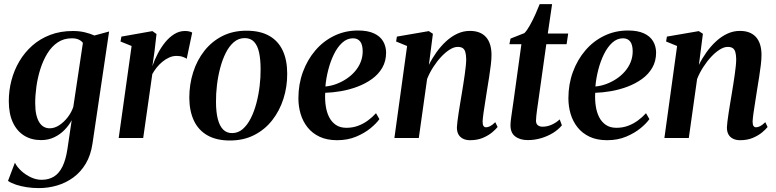

<svg xmlns="http://www.w3.org/2000/svg" viewBox="-20 -690 3882 960"><path d="M442.5 27.5Q434 86 408.8 128.2Q383.5 170.5 346.5 197.5Q309.5 224.5 265.2 237.5Q221 250.5 174 250.5Q142.5 250.5 113.5 246Q84.5 241.5 60.2 233.5Q36 225.5 20 214.5L54.5 123.5Q65.5 145.5 87 165Q108.5 184.5 135 196.8Q161.5 209 188 209Q223.5 209 249.5 193Q275.5 177 292.2 143Q309 109 317 56L338.5 -89Q325 -63.5 303 -40.8Q281 -18 251.5 -3.8Q222 10.5 185.5 10.5Q137 10.5 100.8 -12Q64.5 -34.5 44.2 -78Q24 -121.5 24 -184.5Q24 -237 37.2 -288Q50.5 -339 76.8 -383.5Q103 -428 141.5 -462Q180 -496 230.8 -515.5Q281.5 -535 344.5 -535Q377 -535 404 -528.5Q431 -522 452 -512.5L525.5 -532.5ZM394.5 -475.5Q387.5 -485.5 373.8 -492Q360 -498.5 339 -498.5Q299 -498.5 268.5 -478Q238 -457.5 216.8 -422.8Q195.5 -388 182 -345.5Q168.5 -303 162.2 -258.5Q156 -214 156 -174.5Q156 -140.5 161.5 -116.8Q167 -93 176.8 -77.8Q186.5 -62.5 199.8 -55.5Q213 -48.5 228.5 -48.5Q253 -48.5 276.5 -64Q300 -79.5 318.8 -104Q337.5 -128.5 346.5 -155.5Z M573.5 0 638 -460 582.5 -482.5 587 -507 742 -534.5 762.5 -520 752.5 -432.5 742 -359.5Q752.5 -390.5 768.5 -421.2Q784.5 -452 805.2 -477.8Q826 -503.5 851 -519.2Q876 -535 904.5 -535Q918.5 -535 927.5 -532.5Q936.5 -530 941 -527L913.5 -396Q909.5 -400 895.2 -405.2Q881 -410.5 863 -410.5Q844 -410.5 826 -402.5Q808 -394.5 792 -381.2Q776 -368 763.2 -352Q750.5 -336 741.5 -319.5L696 0Z M1212 -536.5Q1280.5 -536.5 1325.8 -511Q1371 -485.5 1393.5 -437.5Q1416 -389.5 1416 -322Q1416.5 -256.5 1397.2 -196.2Q1378 -136 1341.2 -89Q1304.5 -42 1251.2 -14.8Q1198 12.5 1129.5 12.5Q1062 12.5 1016.8 -13.5Q971.5 -39.5 949.2 -87.5Q927 -135.5 926.5 -201Q926.5 -268 945.8 -328.5Q965 -389 1002 -436Q1039 -483 1092 -509.8Q1145 -536.5 1212 -536.5ZM1203.5 -499.5Q1173 -499.5 1149.5 -479.5Q1126 -459.5 1109 -425.8Q1092 -392 1081 -350.2Q1070 -308.5 1064.8 -264.5Q1059.5 -220.5 1060 -180.5Q1060 -130 1069 -95Q1078 -60 1095.8 -42.2Q1113.5 -24.5 1140.5 -24.5Q1170.5 -24.5 1193.8 -44.8Q1217 -65 1234 -98.8Q1251 -132.5 1262 -174.2Q1273 -216 1278.2 -260Q1283.5 -304 1283 -343.5Q1283 -392 1275.5 -427Q1268 -462 1250.5 -480.8Q1233 -499.5 1203.5 -499.5Z M1877 -94.5Q1862.5 -73.5 1832.8 -49Q1803 -24.5 1760.8 -6.8Q1718.5 11 1665.5 11Q1615 11 1578.2 -6.2Q1541.5 -23.5 1518 -53Q1494.5 -82.5 1483.2 -120Q1472 -157.5 1472 -198.5Q1472 -269 1494.5 -330.2Q1517 -391.5 1557 -438.2Q1597 -485 1651.5 -511.2Q1706 -537.5 1770 -537.5Q1818.5 -537.5 1849.5 -523.2Q1880.5 -509 1895.2 -484.2Q1910 -459.5 1910.5 -427.5Q1910.5 -384 1891.2 -351Q1872 -318 1839.5 -294.8Q1807 -271.5 1767 -256.5Q1727 -241.5 1685 -234.2Q1643 -227 1606 -226Q1604 -191.5 1608.8 -159.8Q1613.5 -128 1626 -103.8Q1638.5 -79.5 1659.8 -65.2Q1681 -51 1712 -51Q1743.5 -51 1770.2 -61Q1797 -71 1819.5 -87.5Q1842 -104 1860 -124ZM1745 -498.5Q1715.5 -498.5 1691.5 -476.8Q1667.5 -455 1650 -419.5Q1632.5 -384 1621.5 -341.5Q1610.5 -299 1607 -257.5Q1634.5 -260 1661.5 -270Q1688.5 -280 1712.2 -295.8Q1736 -311.5 1754.5 -332.8Q1773 -354 1783.2 -379.5Q1793.5 -405 1793.5 -434.5Q1793 -467.5 1780.5 -483Q1768 -498.5 1745 -498.5Z M2124.5 -365.5Q2140.5 -398 2162.2 -428.5Q2184 -459 2210.2 -483.2Q2236.5 -507.5 2266.5 -521.5Q2296.5 -535.5 2329.5 -535.5Q2382 -535.5 2409.8 -504.8Q2437.5 -474 2437.5 -415Q2437.5 -393.5 2434 -364.5Q2430.5 -335.5 2425.5 -303.5Q2420.5 -271.5 2415.5 -241.5Q2411.5 -214 2406.5 -183.8Q2401.5 -153.5 2397.8 -127Q2394 -100.5 2393 -83Q2393 -66 2397.8 -59.8Q2402.5 -53.5 2410 -53.5Q2419.5 -53.5 2430.8 -59.2Q2442 -65 2456.5 -79L2468 -55Q2459 -43.5 2440.5 -28Q2422 -12.5 2394.5 -0.8Q2367 11 2330.5 11Q2310 11 2295 3.5Q2280 -4 2272.2 -18Q2264.5 -32 2264.5 -53Q2265 -64 2267.2 -83Q2269.5 -102 2273.2 -125.8Q2277 -149.5 2281 -174.5Q2285 -199.5 2289 -222.5Q2293 -246.5 2296.8 -270.8Q2300.5 -295 2303.8 -317.8Q2307 -340.5 2309 -360.2Q2311 -380 2311 -395Q2310.5 -417 2306.5 -430.2Q2302.5 -443.5 2293.5 -449.5Q2284.5 -455.5 2268.5 -455.5Q2250 -455.5 2228.5 -442Q2207 -428.5 2185.8 -405.8Q2164.5 -383 2146 -354.2Q2127.5 -325.5 2115.5 -295L2074 0H1952L2015.5 -460L1960.5 -482.5L1964.5 -507L2124 -534.5L2144.5 -521Z M2671 -181Q2667.5 -158 2665.2 -140.5Q2663 -123 2661.5 -110Q2660 -97 2660 -86.5Q2660 -71 2669.2 -63.8Q2678.5 -56.5 2692.5 -56.5Q2716.5 -56.5 2739 -66.8Q2761.5 -77 2778.5 -93L2789.5 -63.5Q2772 -42 2744.8 -25.2Q2717.5 -8.5 2685.2 1Q2653 10.5 2619 10.5Q2579.5 10.5 2555.2 -8.5Q2531 -27.5 2532.5 -68Q2532.5 -73.5 2533.5 -83.2Q2534.5 -93 2536.5 -107Q2538.5 -121 2541.2 -140Q2544 -159 2547.5 -183.5L2587 -469H2527L2532.5 -497L2602 -524.5Q2615 -537.5 2629.5 -563.5Q2644 -589.5 2657 -618.5Q2670 -647.5 2678.5 -669.5H2740.5L2719 -522.5H2821L2813 -469H2711.5Z M3227 -94.5Q3212.5 -73.5 3182.8 -49Q3153 -24.5 3110.8 -6.8Q3068.5 11 3015.5 11Q2965 11 2928.2 -6.2Q2891.5 -23.5 2868 -53Q2844.5 -82.5 2833.2 -120Q2822 -157.5 2822 -198.5Q2822 -269 2844.5 -330.2Q2867 -391.5 2907 -438.2Q2947 -485 3001.5 -511.2Q3056 -537.5 3120 -537.5Q3168.5 -537.5 3199.5 -523.2Q3230.5 -509 3245.2 -484.2Q3260 -459.5 3260.5 -427.5Q3260.5 -384 3241.2 -351Q3222 -318 3189.5 -294.8Q3157 -271.5 3117 -256.5Q3077 -241.5 3035 -234.2Q2993 -227 2956 -226Q2954 -191.5 2958.8 -159.8Q2963.5 -128 2976 -103.8Q2988.5 -79.5 3009.8 -65.2Q3031 -51 3062 -51Q3093.5 -51 3120.2 -61Q3147 -71 3169.5 -87.5Q3192 -104 3210 -124ZM3095 -498.5Q3065.5 -498.5 3041.5 -476.8Q3017.5 -455 3000 -419.5Q2982.5 -384 2971.5 -341.5Q2960.5 -299 2957 -257.5Q2984.5 -260 3011.5 -270Q3038.5 -280 3062.2 -295.8Q3086 -311.5 3104.5 -332.8Q3123 -354 3133.2 -379.5Q3143.5 -405 3143.5 -434.5Q3143 -467.5 3130.5 -483Q3118 -498.5 3095 -498.5Z M3474.5 -365.5Q3490.5 -398 3512.2 -428.5Q3534 -459 3560.2 -483.2Q3586.5 -507.5 3616.5 -521.5Q3646.5 -535.5 3679.5 -535.5Q3732 -535.5 3759.8 -504.8Q3787.5 -474 3787.5 -415Q3787.5 -393.5 3784 -364.5Q3780.5 -335.5 3775.5 -303.5Q3770.5 -271.5 3765.5 -241.5Q3761.5 -214 3756.5 -183.8Q3751.5 -153.5 3747.8 -127Q3744 -100.5 3743 -83Q3743 -66 3747.8 -59.8Q3752.5 -53.5 3760 -53.5Q3769.5 -53.5 3780.8 -59.2Q3792 -65 3806.5 -79L3818 -55Q3809 -43.5 3790.5 -28Q3772 -12.5 3744.5 -0.8Q3717 11 3680.5 11Q3660 11 3645 3.5Q3630 -4 3622.2 -18Q3614.5 -32 3614.5 -53Q3615 -64 3617.2 -83Q3619.5 -102 3623.2 -125.8Q3627 -149.5 3631 -174.5Q3635 -199.5 3639 -222.5Q3643 -246.5 3646.8 -270.8Q3650.5 -295 3653.8 -317.8Q3657 -340.5 3659 -360.2Q3661 -380 3661 -395Q3660.5 -417 3656.5 -430.2Q3652.5 -443.5 3643.5 -449.5Q3634.5 -455.5 3618.5 -455.5Q3600 -455.5 3578.5 -442Q3557 -428.5 3535.8 -405.8Q3514.5 -383 3496 -354.2Q3477.5 -325.5 3465.5 -295L3424 0H3302L3365.5 -460L3310.5 -482.5L3314.5 -507L3474 -534.5L3494.5 -521Z"/></svg>

Font: Merriweather 96pt SemiBold
Style: Italic
Weight: 600
Italic angle: -7.8°
Version: Version 2.101